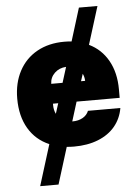

<svg xmlns="http://www.w3.org/2000/svg" viewBox="-60 -753 709 997"><g transform="rotate(-5 294.5 -254.0)"><path d="M424.8 -509.8Q488.8 -479 524.2 -416Q559.6 -353 559.6 -265.6V-221.7H335L303.7 -121.1H305.7Q335.9 -121.1 358.4 -133.8Q380.9 -146.5 389.6 -168.9H558.6Q549.3 -114.3 515.9 -74Q482.4 -33.7 427.7 -12Q373 9.8 301.8 9.8Q279.8 9.8 263.7 7.8L204.1 199.2H108.4L174.8 -14.2Q105 -43.9 67.1 -108.2Q29.3 -172.4 29.3 -263.7Q29.3 -345.2 62.3 -407.2Q95.2 -469.2 156 -503.2Q216.8 -537.1 297.9 -537.1Q319.3 -537.1 336.4 -535.2L389.6 -707H486.3ZM222.2 -168 239.3 -221.7H211.9V-214.8Q211.9 -188.5 222.2 -168ZM271 -325.2 296.4 -406.2Q260.7 -404.3 236.8 -381.6Q212.9 -358.9 211.9 -325.2ZM388.7 -325.2Q387.7 -347.2 379.4 -362.8L367.2 -325.2Z"/></g></svg>

Font: Pretendard JP Black
Style: Regular
Weight: 900
Designer: Base glyphs from Inter by Rasmus Andersson; Hangeul glyphs from Noto Sans CJK(Source Han Sans) by Jang Soo-young and Kan
Foundry: Kil Hyung-jin
Version: Version 1.309